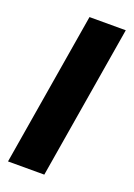

<svg xmlns="http://www.w3.org/2000/svg" viewBox="-112 -593 448 641"><g transform="rotate(20 111.5 -273.0)"><path d="M1.5 0 92.3 -545.9H221.2L130.4 0Z"/></g></svg>

Font: Inter Tight SemiBold
Style: Italic
Weight: 600
Italic angle: -9.39999°
Designer: Rasmus Andersson
Foundry: rsms
Version: Version 3.004